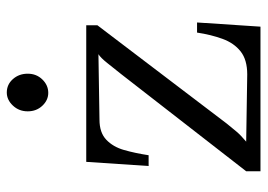

<svg xmlns="http://www.w3.org/2000/svg" viewBox="-128 -640 768 551"><g transform="rotate(-90 255.5 -364.0)"><path d="M40 0V-41L319 -400Q335 -420 350.5 -439.5Q366 -459 376 -465L188 -462Q151 -462 130.5 -442.5Q110 -423 101 -391.5Q92 -360 86 -321H55L67 -500H459V-468L177 -97Q164 -81 154 -69Q144 -57 125 -41L318 -38Q360 -38 384 -57Q408 -76 420 -109Q432 -142 438 -182H467L455 0ZM265 -609Q244 -609 228 -626Q212 -643 212 -668Q212 -693 228.5 -710.5Q245 -728 266 -728Q289 -728 304.5 -710.5Q320 -693 320 -668Q320 -643 303.5 -626Q287 -609 265 -609Z"/></g></svg>

Font: Lora
Style: Regular
Weight: 400
Designer: Olga Karpushina, Alexei Vanyashin (Cyrillic)
Foundry: Cyreal
Version: Version 3.005; ttfautohint (v1.8.4.7-5d5b)